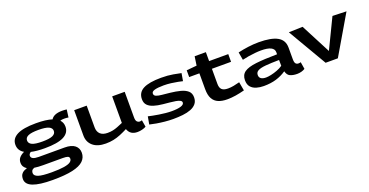

<svg xmlns="http://www.w3.org/2000/svg" viewBox="-34 -1476 4817 2507"><g transform="rotate(-20 2375.0 -222.5)"><path d="M386 220Q201 220 111 184.5Q21 149 21 76Q21 54 27 32.5Q33 11 54 -8Q75 -27 119 -41Q93 -57 78.5 -80Q64 -103 64 -136Q64 -176 88 -204.5Q112 -233 157 -254Q82 -297 82 -379Q82 -464 167 -508Q252 -552 430 -552Q569 -552 652 -525Q690 -588 806 -588Q839 -588 870 -584L856 -477Q841 -480 825.5 -481Q810 -482 796 -482Q762 -482 741 -474Q778 -436 778 -379Q778 -292 692.5 -248.5Q607 -205 430 -205Q316 -205 239 -223Q210 -204 210 -179Q210 -126 314 -126H673Q768 -126 815 -88Q862 -50 862 14Q862 81 814.5 127Q767 173 662.5 196.5Q558 220 386 220ZM430 -298Q528 -298 572 -318Q616 -338 616 -379Q616 -419 572 -439Q528 -459 430 -459Q331 -459 287.5 -439Q244 -419 244 -379Q244 -338 287.5 -318Q331 -298 430 -298ZM167 45Q167 84 221.5 102.5Q276 121 408 121Q517 121 579.5 110.5Q642 100 668 81Q694 62 694 36Q694 11 672.5 3Q651 -5 604 -5H332Q298 -5 267.5 -7Q237 -9 210 -13Q183 -2 175 13Q167 28 167 45Z M1200 10Q1084 10 1021 -44.5Q958 -99 958 -189V-541H1132V-240Q1132 -179 1167 -146Q1202 -113 1269 -113Q1309 -113 1342.5 -120Q1376 -127 1410 -140.5Q1444 -154 1486 -172V-541H1660V-185Q1660 -142 1676 -125.5Q1692 -109 1714 -109Q1730 -109 1744 -115L1760 -20Q1739 -7 1705 1.5Q1671 10 1640 10Q1590 10 1557.5 -11Q1525 -32 1508 -78Q1455 -51 1406.5 -31Q1358 -11 1308 -0.5Q1258 10 1200 10Z M1815 -30 1834 -137Q1858 -131 1896 -123.5Q1934 -116 1978.5 -109Q2023 -102 2068 -97.5Q2113 -93 2151 -93Q2234 -93 2279.5 -107.5Q2325 -122 2325 -151Q2325 -170 2303.5 -181Q2282 -192 2246 -198.5Q2210 -205 2165 -209Q2120 -213 2074 -218Q2003 -225 1950 -241.5Q1897 -258 1867.5 -289Q1838 -320 1838 -372Q1838 -466 1919.5 -508.5Q2001 -551 2168 -551Q2261 -551 2333.5 -538Q2406 -525 2441 -517L2423 -411Q2403 -416 2361.5 -424.5Q2320 -433 2268 -439.5Q2216 -446 2165 -446Q2086 -446 2041.5 -434Q1997 -422 1997 -393Q1997 -365 2025.5 -353.5Q2054 -342 2103.5 -337.5Q2153 -333 2215 -326Q2290 -318 2352 -302Q2414 -286 2450.5 -254Q2487 -222 2487 -165Q2487 -111 2458.5 -76.5Q2430 -42 2381 -23Q2332 -4 2269 3Q2206 10 2137 10Q2080 10 2020 4Q1960 -2 1907 -11Q1854 -20 1815 -30Z M2886 10Q2816 10 2765 -11Q2714 -32 2686.5 -81Q2659 -130 2659 -215V-434H2517V-528L2659 -541L2677 -665H2833V-541H3099V-434H2833V-222Q2833 -170 2859 -145Q2885 -120 2944 -120Q2983 -120 3022.5 -127.5Q3062 -135 3107 -147L3129 -26Q3063 -9 3004 0.5Q2945 10 2886 10Z M3187 -145Q3187 -219 3239 -256Q3291 -293 3403.5 -306Q3516 -319 3697 -321V-350Q3697 -440 3515 -440Q3478 -440 3432 -435.5Q3386 -431 3339.5 -423.5Q3293 -416 3253 -406L3234 -515Q3302 -531 3377 -541Q3452 -551 3525 -551Q3697 -551 3782.5 -503.5Q3868 -456 3868 -352V-191Q3868 -145 3882 -129Q3896 -113 3919 -113Q3926 -113 3935 -114Q3944 -115 3952 -118L3968 -20Q3945 -5 3916 2.5Q3887 10 3858 10Q3802 10 3762.5 -7Q3723 -24 3709 -80Q3644 -36 3568 -13Q3492 10 3394 10Q3340 10 3293 -4Q3246 -18 3216.5 -51.5Q3187 -85 3187 -145ZM3367 -152Q3367 -118 3391.5 -101.5Q3416 -85 3460 -85Q3488 -85 3530.5 -94Q3573 -103 3618 -120Q3663 -137 3697 -161L3696 -242Q3583 -241 3510 -234.5Q3437 -228 3402 -209.5Q3367 -191 3367 -152Z M4255 0 3940 -538 4133 -544 4348 -130 4548 -544 4741 -538 4425 0Z"/></g></svg>

Font: Georama ExtraExtended SemiBold
Style: Regular
Weight: 600
Width: 8
Designer: Jean-Baptiste Levee
Foundry: Production Type
Version: Version 1.000